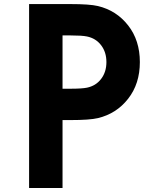

<svg xmlns="http://www.w3.org/2000/svg" viewBox="-20 -937 717 957"><path d="M291.7 -760.4V-494.8H332Q388 -494.8 413.4 -500Q457.7 -509.1 484 -543.6Q510.4 -578.1 510.4 -627.6Q510.4 -677.1 484 -711.6Q457.7 -746.1 413.4 -755.2Q388 -760.4 332 -760.4ZM125 -916.7H330.7Q427.1 -916.7 468.1 -906.9Q560.5 -884.8 618.8 -810.2Q677.1 -735.7 677.1 -627.6Q677.1 -519.5 618.8 -445Q560.5 -370.4 468.1 -348.3Q427.1 -338.5 330.7 -338.5H291.7V0H125Z"/></svg>

Font: Monoid
Style: Bold
Weight: 700
Width: 4
Designer: Andreas Larsen (@larsenwork)
Version: Version 0.61